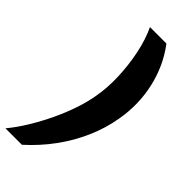

<svg xmlns="http://www.w3.org/2000/svg" viewBox="-319 -785 991 991"><g transform="rotate(45 176.5 -289.5)"><path d="M242 -738Q312 -646 338.5 -529Q365 -412 343 -290Q329 -208 294 -128Q259 -48 206 24.5Q153 97 84 159H-36Q2 113 36 57Q70 1 98.5 -59Q127 -119 147 -178Q167 -237 176 -290Q189 -361 186 -441.5Q183 -522 167 -599.5Q151 -677 122 -738Z"/></g></svg>

Font: Archivo SemiBold Black
Style: Italic
Weight: 900
Italic angle: -10°
Version: Version 2.001